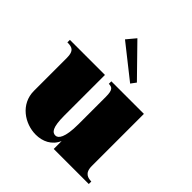

<svg xmlns="http://www.w3.org/2000/svg" viewBox="-211 -922 1084 1084"><g transform="rotate(45 331.0 -380.5)"><path d="M245 15C299 15 350 -8 374 -63V0H654V-20C628 -21 594 -26 594 -84V-500H334V-480C359 -479 374 -474 374 -416V-198C374 -88 349 -60 327 -60C303 -60 283 -78 283 -176V-500H3V-480C39 -480 63 -474 63 -416V-153C63 -47 158 15 245 15ZM221 -722 418 -566 441 -597 266 -776Z"/></g></svg>

Font: Sprat Condensed Black
Style: Regular
Weight: 900
Designer: Ethan Nakache
Foundry: Collletttivo
Version: Version 2.000;Glyphs 3.2 (3217)